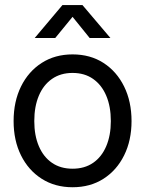

<svg xmlns="http://www.w3.org/2000/svg" viewBox="-20 -748 589 779"><path d="M274.4 11.7Q203.1 11.7 149.2 -22.7Q95.2 -57.1 65.2 -117.7Q35.2 -178.2 35.2 -256.8Q35.2 -335.9 65.2 -397Q95.2 -458 149.2 -492.7Q203.1 -527.3 274.4 -527.3Q346.2 -527.3 399.9 -492.7Q453.6 -458 483.6 -397Q513.7 -335.9 513.7 -256.8Q513.7 -178.2 483.6 -117.7Q453.6 -57.1 399.9 -22.7Q346.2 11.7 274.4 11.7ZM274.4 -63.5Q323.2 -63.5 357.9 -87.4Q392.6 -111.3 411.1 -155Q429.7 -198.7 429.7 -256.8Q429.7 -315.9 411.1 -359.6Q392.6 -403.3 357.9 -427.7Q323.2 -452.1 274.4 -452.1Q226.1 -452.1 191.2 -428Q156.2 -403.8 137.7 -359.9Q119.1 -315.9 119.1 -256.8Q119.1 -198.2 137.7 -154.8Q156.2 -111.3 190.9 -87.4Q225.6 -63.5 274.4 -63.5ZM204.1 -593.8H121.1V-594.2L233.4 -727.5H314.5L427.7 -594.2V-593.8H343.8L274.4 -679.7Z"/></svg>

Font: Inter Khmer Looped
Style: Regular
Weight: 400
Designer: Rasmus Andersson, Sovichet Tep
Foundry: Anagata Design
Version: Version 1.000